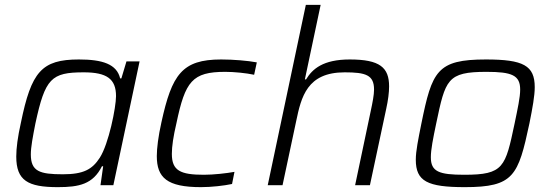

<svg xmlns="http://www.w3.org/2000/svg" viewBox="-20 -763 2268 791"><path d="M218 8C306 8 363 -4 400 -78H405L394 0H447L555 -510H501L480 -440H475C461 -499 402 -518 305 -518C151 -518 109 -467 66 -257C53 -199 47 -153 47 -118C47 -19 95 8 218 8ZM239 -45C143 -45 107 -57 107 -127C107 -157 115 -199 126 -255C166 -440 191 -465 325 -465C420 -465 458 -438 458 -367C458 -321 428 -170 391 -113C360 -65 324 -45 239 -45Z M808 8C852 8 903 2 936 -5L946 -55C913 -49 860 -43 820 -43C723 -43 688 -60 688 -129C688 -160 694 -201 707 -256C743 -428 772 -467 908 -467C945 -467 994 -462 1027 -455L1038 -506C1001 -513 941 -518 891 -518C730 -518 688 -456 645 -259C632 -201 626 -152 626 -120C626 -31 668 8 808 8Z M1240 -743 1083 0H1144L1200 -263C1221 -364 1245 -465 1400 -465C1487 -465 1521 -454 1521 -394C1521 -372 1515 -341 1507 -304L1443 0H1504L1571 -314C1579 -350 1583 -382 1583 -407C1583 -485 1545 -518 1421 -518C1311 -518 1267 -479 1241 -436H1236L1301 -743Z M1895 8C2097 8 2115 -39 2161 -254C2174 -319 2183 -368 2183 -404C2183 -493 2136 -518 1982 -518C1780 -518 1760 -470 1716 -254C1703 -189 1693 -141 1693 -105C1693 -16 1741 8 1895 8ZM1893 -43C1788 -43 1755 -56 1755 -115C1755 -147 1764 -192 1777 -254C1815 -435 1822 -467 1984 -467C2089 -467 2123 -453 2123 -394C2123 -362 2113 -317 2100 -254C2062 -74 2055 -43 1893 -43Z"/></svg>

Font: Saira UNSAM Light Italic
Style: Regular
Weight: 300
Italic angle: -12°
Designer: Hector Gatti with collaboration of the Omnibus-Type team
Foundry: Omnibus-Type
Version: Version 0.072;PS 000.072;hotconv 1.0.88;makeotf.lib2.5.64775